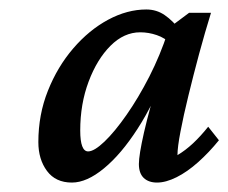

<svg xmlns="http://www.w3.org/2000/svg" viewBox="-20 -601 479 403"><path d="M130.9 -217.8Q96.7 -217.8 78.6 -242.2Q60.5 -266.6 60.5 -302.7Q60.5 -360.4 80.6 -410.6Q100.6 -460.9 133.8 -499.5Q167 -538.1 207 -559.6Q247.1 -581.1 287.1 -581.1Q308.6 -581.1 325.7 -569.3Q342.8 -557.6 359.4 -536.1L338.9 -508.8Q326.2 -521.5 309.1 -527.3Q292 -533.2 274.4 -533.2Q240.2 -533.2 211.9 -504.9Q183.6 -476.6 166 -429.7Q148.4 -382.8 148.4 -327.1Q148.4 -283.2 165 -283.2Q177.7 -283.2 199.2 -303.7Q220.7 -324.2 245.6 -359.9Q270.5 -395.5 293.5 -440.4Q316.4 -485.4 332 -533.2L341.8 -547.9L377 -574.2H422.9Q410.2 -533.2 397.9 -487.8Q385.7 -442.4 375.5 -400.4Q365.2 -358.4 358.9 -325.2Q352.5 -292 352.5 -275.4Q369.1 -285.2 385.3 -300.3Q401.4 -315.4 417 -335L439.5 -306.6Q418.9 -281.2 396 -260.7Q373 -240.2 350.6 -229Q328.1 -217.8 309.6 -217.8Q292 -217.8 281.7 -227.5Q271.5 -237.3 271.5 -256.8Q271.5 -275.4 282.2 -322.8Q293 -370.1 318.4 -456.1H330.1Q303.7 -384.8 269 -331.1Q234.4 -277.3 198.2 -247.6Q162.1 -217.8 130.9 -217.8Z"/></svg>

Font: Crimson Pro Medium
Style: Italic
Weight: 500
Italic angle: -12°
Designer: Jacques Le Bailly
Foundry: Baron von Fonthausen
Version: Version 1.003